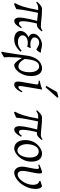

<svg xmlns="http://www.w3.org/2000/svg" viewBox="1116 -1894 1022 3294"><g transform="rotate(90 1627.0 -247.0)"><path d="M463 -95 447 -111C411 -62 395 -62 378 -62C358 -62 344 -72 344 -136C344 -183 364 -299 384 -370C389 -369 393 -369 398 -369H413C434 -369 462 -380 519 -452L508 -466C472 -439 451 -437 437 -437C346 -437 274 -457 129 -457C105 -457 71 -442 10 -373L18 -356C47 -374 72 -391 117 -391H152C109 -148 73 -64 33 6C34 6 44 22 44 23C82 13 127 -11 136 -16C139 -65 151 -152 180 -292L200 -388C269 -381 283 -378 338 -373L308 -248C289 -162 281 -109 281 -74C281 0 314 20 336 20C371 20 403 5 463 -95Z M741 -457C679 -457 559 -397 559 -307C559 -262 588 -239 621 -225C553 -198 511 -142 511 -87C511 -23 572 20 653 20C739 20 797 -16 867 -86L852 -107C779 -46 743 -44 704 -44H697C626 -44 586 -85 586 -119C586 -175 639 -213 716 -213C739 -213 763 -209 781 -203L804 -254L797 -264C781 -260 761 -257 740 -257C662 -257 622 -297 622 -323C622 -374 658 -408 715 -408C722 -408 749 -407 786 -384L814 -368C821 -363 827 -361 830 -361C841 -361 865 -398 884 -426C878 -436 875 -438 872 -439C868 -439 864 -438 861 -438C826 -438 797 -457 741 -457Z M1219 -243C1219 -117 1171 -52 1128 -52C1073 -52 1034 -82 991 -160C1004 -274 1017 -407 1121 -407C1180 -407 1219 -343 1219 -243ZM1285 -266C1285 -358 1254 -457 1154 -457C1036 -457 956 -348 936 -209L928 -149C925 -124 921 -97 917 -68L889 110C885 137 881 162 877 184L868 232C873 239 874 241 880 244C886 240 893 236 900 232L965 194C962 186 960 151 960 109C960 81 961 55 963 28L965 -30C967 -55 969 -77 972 -98L974 -113C1029 -16 1072 20 1097 20C1179 20 1285 -108 1285 -266Z M1564 -107 1548 -122C1517 -68 1490 -51 1476 -51C1465 -51 1456 -54 1456 -81C1456 -94 1458 -114 1463 -141L1516 -457H1501C1450 -435 1394 -422 1366 -418L1363 -399C1413 -399 1429 -396 1429 -368C1429 -356 1426 -339 1422 -317L1383 -93C1380 -76 1379 -61 1379 -48C1379 -3 1395 20 1429 20C1456 20 1503 11 1564 -107ZM1477 -518 1657 -721 1644 -738C1639 -736 1632 -734 1625 -732C1606 -730 1567 -717 1560 -714L1455 -534C1464 -524 1468 -522 1477 -518Z M2326 -95 2310 -111C2274 -62 2258 -62 2241 -62C2221 -62 2207 -72 2207 -136C2207 -183 2227 -299 2247 -370C2252 -369 2256 -369 2261 -369H2276C2297 -369 2325 -380 2382 -452L2371 -466C2335 -439 2314 -437 2300 -437C2209 -437 2137 -457 1992 -457C1968 -457 1934 -442 1873 -373L1881 -356C1910 -374 1935 -391 1980 -391H2015C1972 -148 1936 -64 1896 6C1897 6 1907 22 1907 23C1945 13 1990 -11 1999 -16C2002 -65 2014 -152 2043 -292L2063 -388C2132 -381 2146 -378 2201 -373L2171 -248C2152 -162 2144 -109 2144 -74C2144 0 2177 20 2199 20C2234 20 2266 5 2326 -95Z M2579 -400C2632 -400 2683 -362 2683 -247C2683 -153 2643 -35 2559 -35C2501 -35 2453 -105 2453 -195C2453 -264 2478 -400 2579 -400ZM2753 -273C2753 -362 2725 -457 2612 -457C2562 -457 2491 -421 2437 -349C2404 -305 2383 -244 2383 -168C2383 -54 2440 20 2526 20C2617 20 2753 -103 2753 -273Z M3083 -428 3088 -409C3104 -406 3151 -392 3151 -302C3151 -174 3050 -39 2975 -39C2950 -39 2912 -52 2912 -129C2912 -162 2921 -205 2923 -213L2937 -282C2953 -361 2956 -389 2956 -416C2956 -451 2946 -457 2932 -457C2918 -457 2866 -438 2843 -428L2802 -410L2808 -392C2810 -393 2812 -394 2829 -398L2845 -402C2851 -403 2855 -404 2858 -404C2872 -404 2878 -398 2878 -371C2878 -347 2875 -321 2860 -250L2847 -186C2841 -158 2839 -136 2839 -115C2839 -19 2898 20 2938 20C3063 20 3221 -153 3221 -347C3221 -361 3220 -441 3174 -457C3155 -453 3091 -432 3083 -428Z"/></g></svg>

Font: Temporarium
Style: Italic
Weight: 400
Italic angle: -7°
Version: Version 1.1